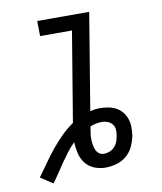

<svg xmlns="http://www.w3.org/2000/svg" viewBox="-86 -804 772 913"><g transform="rotate(-10 300.0 -348.0)"><path d="M98 39 39 0Q62 -31 83.5 -62Q105 -93 129 -122.5Q153 -152 180.5 -179.5Q208 -207 239 -228L311 -662H157L156 -735H407L330 -269Q342 -272 353 -273.5Q364 -275 376 -275Q396 -275 416.5 -271.5Q437 -268 454 -259Q471 -250 483.5 -235Q496 -220 502.5 -201.5Q509 -183 509.5 -162.5Q510 -142 507 -121Q502 -95 490.5 -69.5Q479 -44 457.5 -25.5Q436 -7 408.5 0.5Q381 8 355 8Q327 8 301.5 -2.5Q276 -13 259.5 -34Q243 -55 236.5 -82Q230 -109 229 -137Q209 -117 192.5 -95.5Q176 -74 160.5 -51.5Q145 -29 130 -6Q115 17 98 39ZM360 -58Q373 -58 387 -63.5Q401 -69 411 -80Q421 -91 426 -104.5Q431 -118 433 -131Q436 -146 435 -161Q434 -176 425.5 -187Q417 -198 403.5 -203.5Q390 -209 376 -209Q361 -209 346.5 -206Q332 -203 318 -197L317 -189Q315 -176 313 -162.5Q311 -149 311.5 -135.5Q312 -122 314 -109Q316 -96 321 -84.5Q326 -73 336 -65.5Q346 -58 360 -58Z"/></g></svg>

Font: Iosevka HT Extended
Style: Italic
Weight: 400
Width: 7
Italic angle: -9°
Monospace: yes
Designer: Belleve Invis
Foundry: Belleve Invis
Version: Version 32.3.0; ttfautohint (v1.8.4)